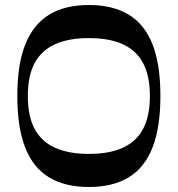

<svg xmlns="http://www.w3.org/2000/svg" viewBox="-20 -733 709 766"><path d="M335 13Q239 13 175.5 -25.5Q112 -64 80.5 -144.5Q49 -225 49 -350Q49 -476 81 -556Q113 -636 176 -674.5Q239 -713 335 -713Q430 -713 493.5 -674.5Q557 -636 588.5 -556Q620 -476 620 -350Q620 -225 588.5 -144.5Q557 -64 493.5 -25.5Q430 13 335 13ZM335 -119Q417 -119 471 -144Q525 -169 551.5 -220Q578 -271 578 -350Q578 -429 551.5 -480Q525 -531 471 -556Q417 -581 335 -581Q253 -581 198.5 -556Q144 -531 117.5 -480Q91 -429 91 -350Q91 -271 117.5 -220Q144 -169 198.5 -144Q253 -119 335 -119Z"/></svg>

Font: Ojuju SemiBold
Style: Regular
Weight: 600
Designer: Chisaokwu Joboson, Mirko Velimirovic
Foundry: Udi Foundry
Version: Version 1.000